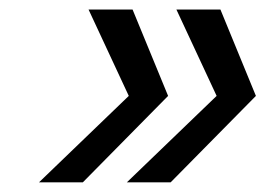

<svg xmlns="http://www.w3.org/2000/svg" viewBox="-20 -502 548 396"><path d="M253.4 -482.4 326.7 -304.2 150.9 -126H60.5L245.6 -304.2L162.6 -482.4ZM434.6 -482.4 507.8 -304.2 332 -126H241.7L426.8 -304.2L343.8 -482.4Z"/></svg>

Font: Cantarell
Style: Italic
Weight: 400
Italic angle: -16°
Designer: Dave Crossland
Version: Version 1.004